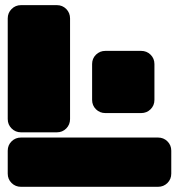

<svg xmlns="http://www.w3.org/2000/svg" viewBox="-20 -720 690 740"><path d="M199.2 -210H61Q39.6 -210 24.7 -224.9Q9.8 -239.7 9.8 -261.2V-648.9Q9.8 -670.4 24.7 -685.3Q39.6 -700.2 61 -700.2H199.2Q220.7 -700.2 235.4 -685.3Q250 -670.4 250 -648.9V-261.2Q250 -239.7 235.4 -224.9Q220.7 -210 199.2 -210ZM523.9 -284.2H386.2Q364.7 -284.2 349.9 -298.8Q335 -313.5 335 -335V-473.1Q335 -494.6 349.9 -509.3Q364.7 -523.9 386.2 -523.9H523.9Q545.4 -523.9 560.3 -509.3Q575.2 -494.6 575.2 -473.1V-335Q575.2 -313.5 560.3 -298.8Q545.4 -284.2 523.9 -284.2ZM588.9 0H61Q39.6 0 24.7 -14.6Q9.8 -29.3 9.8 -50.8V-139.2Q9.8 -160.6 24.7 -175.3Q39.6 -189.9 61 -189.9H588.9Q610.4 -189.9 625.2 -175.3Q640.1 -160.6 640.1 -139.2V-50.8Q640.1 -29.3 625.2 -14.6Q610.4 0 588.9 0Z"/></svg>

Font: Nastup Soft
Style: Regular
Weight: 400
Designer: Maksym Kobuzan
Foundry: Zakznak
Version: Version 1.020;hotconv 1.0.109;makeotfexe 2.5.65596